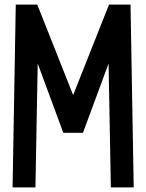

<svg xmlns="http://www.w3.org/2000/svg" viewBox="-20 -820 640 840"><path d="M35 0 49 -800H143L300 -404L457 -800H551L565 0H465L455 -542L343 -239H257L145 -542L135 0Z"/></svg>

Font: Victor Mono Thin
Style: Regular
Weight: 100
Monospace: yes
Designer: Rune Bjørnerås
Version: Version 1.561;gftools[0.9.30]